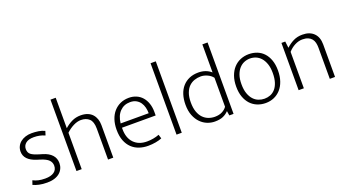

<svg xmlns="http://www.w3.org/2000/svg" viewBox="-54 -1248 3231 1794"><g transform="rotate(-20 1561.0 -351.0)"><path d="M317 -411Q267 -434 208 -434Q154 -434 127 -411.5Q100 -389 100 -354Q100 -319 123 -300.5Q146 -282 204 -265L234 -256Q291 -239 321 -206Q351 -173 351 -125Q351 -97 340 -72.5Q329 -48 308 -30Q287 -12 255.5 -2Q224 8 183 8Q138 8 104 0.5Q70 -7 44 -19L58 -60Q84 -47 112 -40.5Q140 -34 178 -34Q235 -34 266 -56Q297 -78 297 -119Q297 -151 274.5 -174.5Q252 -198 195 -216L163 -226Q46 -263 46 -349Q46 -377 57.5 -400.5Q69 -424 89.5 -440.5Q110 -457 138.5 -466.5Q167 -476 202 -476Q234 -476 268 -471Q302 -466 330 -452Z M527 0H475V-710H527V-407Q560 -437 600 -456.5Q640 -476 688 -476Q727 -476 756 -464.5Q785 -453 803.5 -432.5Q822 -412 831.5 -384.5Q841 -357 841 -324V0H789V-308Q789 -377 758 -405.5Q727 -434 676 -434Q640 -434 601 -414.5Q562 -395 527 -362Z M1348 -235H1013V-221Q1013 -133 1060.5 -83.5Q1108 -34 1190 -34Q1255 -34 1312 -56L1324 -16Q1298 -5 1261.5 1.5Q1225 8 1187 8Q1140 8 1098.5 -6Q1057 -20 1026 -49.5Q995 -79 977 -124.5Q959 -170 959 -234Q959 -289 974 -334Q989 -379 1017 -410.5Q1045 -442 1083 -459Q1121 -476 1168 -476Q1208 -476 1241.5 -461.5Q1275 -447 1298.5 -420Q1322 -393 1335 -355Q1348 -317 1348 -271ZM1294 -277Q1294 -306 1287 -334.5Q1280 -363 1264.5 -385Q1249 -407 1224.5 -420.5Q1200 -434 1165 -434Q1104 -434 1063.5 -393Q1023 -352 1015 -277Z M1470 0V-710H1522V0Z M1985 -710H2037V0H1995L1988 -44H1986Q1965 -21 1933 -6.5Q1901 8 1850 8Q1812 8 1775.5 -6.5Q1739 -21 1709.5 -51Q1680 -81 1662 -126.5Q1644 -172 1644 -234Q1644 -289 1658.5 -334Q1673 -379 1701 -410.5Q1729 -442 1768.5 -459Q1808 -476 1858 -476Q1934 -476 1985 -431ZM1985 -378Q1965 -404 1932 -419Q1899 -434 1867 -434Q1834 -434 1803.5 -423.5Q1773 -413 1749.5 -390Q1726 -367 1712 -329Q1698 -291 1698 -237Q1698 -181 1712 -142.5Q1726 -104 1749.5 -80Q1773 -56 1803 -45Q1833 -34 1865 -34Q1908 -34 1938.5 -50Q1969 -66 1985 -90Z M2566 -240Q2566 -181 2550 -134.5Q2534 -88 2505.5 -56.5Q2477 -25 2439 -8.5Q2401 8 2356 8Q2312 8 2273.5 -7.5Q2235 -23 2207 -53Q2179 -83 2163 -127.5Q2147 -172 2147 -230Q2147 -289 2163.5 -335Q2180 -381 2209 -412.5Q2238 -444 2277 -460Q2316 -476 2360 -476Q2404 -476 2442 -461Q2480 -446 2507.5 -416Q2535 -386 2550.5 -342Q2566 -298 2566 -240ZM2512 -235Q2512 -287 2499 -324.5Q2486 -362 2464.5 -386.5Q2443 -411 2415 -422.5Q2387 -434 2357 -434Q2327 -434 2299 -422.5Q2271 -411 2249 -386.5Q2227 -362 2214 -324.5Q2201 -287 2201 -235Q2201 -180 2214.5 -142Q2228 -104 2250 -80Q2272 -56 2300.5 -45Q2329 -34 2359 -34Q2389 -34 2416.5 -44.5Q2444 -55 2465.5 -79Q2487 -103 2499.5 -141.5Q2512 -180 2512 -235Z M2736 0H2684V-470H2722L2730 -405Q2764 -437 2803.5 -456.5Q2843 -476 2893 -476Q2965 -476 3005.5 -436Q3046 -396 3046 -324V0H2994V-311Q2994 -337 2988.5 -359.5Q2983 -382 2969.5 -398.5Q2956 -415 2933.5 -424.5Q2911 -434 2878 -434Q2840 -434 2802.5 -414.5Q2765 -395 2736 -362Z"/></g></svg>

Font: Mukta Malar ExtraLight
Style: Regular
Weight: 275
Designer: Aadarsh Rajan, Girish Dalvi, Yashodeep Gholap
Foundry: Ek Type
Version: Version 2.538;PS 1.000;hotconv 16.6.51;makeotf.lib2.5.65220;